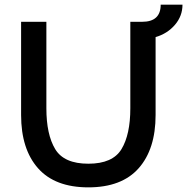

<svg xmlns="http://www.w3.org/2000/svg" viewBox="-20 -794 807 828"><path d="M651 -634V-298Q651 -151 578 -68.5Q505 14 361 14Q217 14 144 -68.5Q71 -151 71 -298V-700H180V-327Q180 -214 218 -151Q256 -88 361 -88Q466 -88 504 -151Q542 -214 542 -327V-700H593Q673 -700 673 -774H767Q767 -725 734.5 -687Q702 -649 651 -634Z"/></svg>

Font: Cabin Medium
Style: Regular
Weight: 500
Designer: Pablo Impallari
Foundry: Pablo Impallari. http://www.impallari.com Igino Marini. http://www.ikern.com
Version: Version 2.200